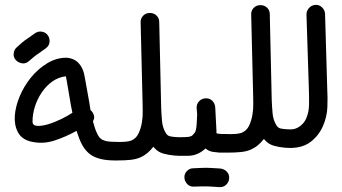

<svg xmlns="http://www.w3.org/2000/svg" viewBox="-20 -656 1399 785"><path d="M168 -459Q147 -444 140 -439Q133 -434 129 -431.5Q125 -429 120 -424.5Q115 -420 98 -406Q86 -395 71 -397Q56 -399 45 -410Q34 -422 36 -438Q38 -454 49 -463Q66 -478 71.5 -483Q77 -488 81.5 -491Q86 -494 94 -499.5Q102 -505 123 -520Q136 -529 151.5 -526.5Q167 -524 176 -511Q184 -499 182.5 -484Q181 -469 169 -460ZM450 0Q385 0 351.5 -23Q318 -46 300 -101L297 -109Q296 -112 295 -115Q294 -118 293 -121Q248 -96 201.5 -81Q155 -66 107 -77Q69 -86 53.5 -115Q38 -144 40.5 -182Q43 -220 60.5 -262Q78 -304 106.5 -339Q135 -374 172.5 -397Q210 -420 251 -420Q263 -420 276 -415Q291 -409 300.5 -399Q310 -389 315.5 -377.5Q321 -366 323.5 -355Q326 -344 327 -338L345 -238L350 -206Q357 -200 360 -194Q370 -176 360 -160Q362 -153 364 -146.5Q366 -140 368 -133L371 -124Q377 -109 383 -99.5Q389 -90 398 -85Q407 -80 420 -78Q433 -76 453 -76Q465 -77 478 -67.5Q491 -58 491 -41Q491 -23 477.5 -11.5Q464 0 450 0ZM113 -159Q113 -143 131 -141.5Q149 -140 175 -147.5Q201 -155 229 -168.5Q257 -182 276 -195L270 -225L253 -325Q251 -333 250.5 -338.5Q250 -344 248 -344Q218 -340 193.5 -322.5Q169 -305 151 -278.5Q133 -252 123 -221Q113 -190 113 -159Z M446 0Q430 -1 419 -12Q408 -23 408 -39Q409 -54 420 -65Q431 -76 446 -76Q476 -75 492 -76.5Q508 -78 516 -81Q537 -90 546.5 -110.5Q556 -131 560 -154.5Q564 -178 563.5 -200Q563 -222 563 -234L555 -564Q554 -580 565 -591.5Q576 -603 592 -603H593Q609 -603 620 -592.5Q631 -582 631 -566L639 -214Q640 -188 642.5 -160.5Q645 -133 658 -112Q662 -106 664.5 -104Q667 -102 669 -101Q671 -99 685 -97Q699 -95 715 -95Q731 -95 742 -85Q753 -75 754 -59Q755 -43 743.5 -31Q732 -19 716 -19Q694 -19 670.5 -23Q647 -27 635 -33Q620 -40 607 -56Q597 -43 584.5 -32Q572 -21 555 -13Q537 -5 514 -2.5Q491 0 460 0Z M709 -19Q693 -19 683 -31Q673 -43 674 -59Q675 -75 686.5 -85Q698 -95 714 -95Q740 -95 751 -96.5Q762 -98 767 -103Q772 -108 775.5 -112.5Q779 -117 781 -125.5Q783 -134 784 -147.5Q785 -161 786 -185V-190L784 -214Q783 -230 793.5 -241.5Q804 -253 820 -254Q837 -255 848 -244Q859 -233 860 -217L865 -121V-111Q867 -110 874.5 -109Q882 -108 904 -108Q920 -108 930.5 -96.5Q941 -85 941 -69Q940 -54 929.5 -43Q919 -32 903 -32H878Q867 -33 851 -35Q835 -37 820 -49L818 -47Q787 -19 748 -19ZM878 109Q856 108 845 107Q834 106 825.5 106Q817 106 806 106Q795 106 773 107Q757 108 746 97Q735 86 734 71Q733 55 744 43.5Q755 32 770 32Q793 31 804.5 30.5Q816 30 825.5 30Q835 30 847 31Q859 32 881 33Q897 35 907.5 46Q918 57 917 73Q916 88 905.5 98.5Q895 109 880 109Z M898 -32Q882 -33 871 -44Q860 -55 860 -71Q861 -86 872 -97Q883 -108 898 -108Q928 -107 944 -108.5Q960 -110 968 -113Q989 -122 998.5 -142.5Q1008 -163 1012 -186.5Q1016 -210 1015.5 -232Q1015 -254 1015 -266L1007 -596Q1006 -612 1017 -623.5Q1028 -635 1044 -635H1045Q1061 -635 1072 -624.5Q1083 -614 1083 -598L1091 -246Q1092 -220 1094.5 -192.5Q1097 -165 1110 -144Q1114 -138 1116.5 -136Q1119 -134 1121 -133Q1123 -131 1137 -129Q1151 -127 1167 -127Q1183 -127 1194 -117Q1205 -107 1206 -91Q1207 -75 1195.5 -63Q1184 -51 1168 -51Q1146 -51 1122.5 -55Q1099 -59 1087 -65Q1072 -72 1059 -88Q1049 -75 1036.5 -64Q1024 -53 1007 -45Q989 -37 966 -34.5Q943 -32 912 -32Z M1165 -51Q1140 -51 1132.5 -65Q1125 -79 1125 -86Q1125 -109 1138 -118Q1151 -127 1169 -127Q1189 -127 1206.5 -140Q1224 -153 1232 -172Q1243 -197 1243.5 -227.5Q1244 -258 1243 -287L1233 -597Q1233 -612 1243.5 -623.5Q1254 -635 1270 -636Q1285 -637 1296.5 -626Q1308 -615 1309 -600L1318 -290Q1320 -257 1318.5 -218Q1317 -179 1301 -142Q1285 -104 1252 -77.5Q1219 -51 1165 -51Z"/></svg>

Font: Dongol
Style: Regular
Weight: 400
Designer: Abdo Mohamed and Ibrahim Hamdi
Foundry: Protype Foundry
Version: Version 1.000;hotconv 1.0.109;makeotfexe 2.5.65596